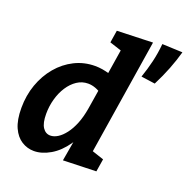

<svg xmlns="http://www.w3.org/2000/svg" viewBox="-140 -920 1038 1064"><g transform="rotate(20 379.5 -388.5)"><path d="M171.5 12.1Q132.5 12.1 98.9 -8.9Q65.4 -29.9 45.3 -74Q25.3 -118 25.3 -189.1Q25.3 -263.2 48.3 -327.9Q71.4 -392.6 112.9 -441.8Q154.5 -491.1 210.3 -519.1Q266.1 -547.1 330.9 -547.1Q373.8 -547.1 419 -532.8Q464.2 -518.5 509 -486.4L408.2 -514.8L444.4 -743.1L493.4 -657L364.7 -698.9L376.2 -771.6L587.1 -778.6L468.4 -28.5L420.5 -118.4L548.3 -75.7L536.1 -0.6L341.1 5.4L371.3 -168.8L412.8 -242.8Q396 -159.4 356.5 -102.4Q316.9 -45.5 267.5 -16.7Q218 12.1 171.5 12.1ZM227.8 -99.6Q249.2 -99.6 271.3 -113.5Q293.5 -127.4 314.2 -154.5Q335 -181.5 351.1 -221.4Q367.1 -261.2 375.7 -313.2L397.3 -446.9L420.7 -406.3Q396 -424.9 373.1 -433.5Q350.2 -442.2 327.8 -442.2Q292.3 -442.2 262.7 -422.5Q233.1 -402.8 211.2 -369.2Q189.3 -335.6 177.5 -293.1Q165.6 -250.6 165.6 -205.1Q165.6 -150.9 182.8 -125.3Q199.9 -99.6 227.8 -99.6ZM673.7 -568.3 591.5 -579.8Q609.1 -630.3 621.3 -681.6Q633.6 -733 638.5 -788.5L758.6 -783.5Q744.8 -733.3 723.6 -678.9Q702.4 -624.5 673.7 -568.3Z"/></g></svg>

Font: Bitter Thin
Style: Italic
Weight: 100
Italic angle: -9°
Designer: Sol Matas, and Bitter project Authors
Foundry: Sol Matas
Version: Version 2.002